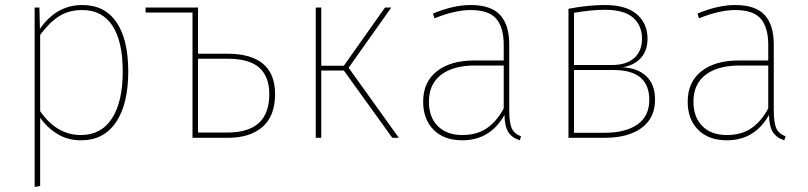

<svg xmlns="http://www.w3.org/2000/svg" viewBox="-20 -549 3221 765"><path d="M491 -264Q491 -135 442.5 -62.5Q394 10 303 10Q250 10 209 -15Q168 -40 140 -80V192L118 196V-519H137L139 -434Q205 -529 308 -529Q397 -529 444 -460.5Q491 -392 491 -264ZM469 -264Q469 -384 428 -446.5Q387 -509 308 -509Q254 -509 215 -484Q176 -459 140 -410V-106Q206 -11 302 -11Q383 -11 426 -77Q469 -143 469 -264Z M1076 -174Q1076 -87 1026 -43.5Q976 0 889 0H747V-499H560V-519H769V-335H885Q1076 -335 1076 -174ZM1053 -174Q1053 -243 1013.5 -279Q974 -315 886 -315H769V-21H887Q1053 -21 1053 -174Z M1369 -279 1569 0H1543L1350 -268H1260V0H1238V-519H1260V-287H1350L1514 -519H1539Z M2056 -6 2051 10Q2020 0 2005.5 -22.5Q1991 -45 1990 -91Q1933 10 1822 10Q1749 10 1707.5 -32Q1666 -74 1666 -144Q1666 -222 1720.5 -265Q1775 -308 1869 -308H1987V-370Q1987 -440 1957 -474.5Q1927 -509 1855 -509Q1793 -509 1711 -476L1705 -495Q1787 -529 1855 -529Q1936 -529 1972.5 -489.5Q2009 -450 2009 -372V-110Q2009 -59 2019.5 -37Q2030 -15 2056 -6ZM1987 -117V-288H1873Q1786 -288 1737.5 -251Q1689 -214 1689 -144Q1689 -82 1724.5 -46.5Q1760 -11 1822 -11Q1880 -11 1919.5 -38Q1959 -65 1987 -117Z M2590 -152Q2590 -79 2536.5 -39.5Q2483 0 2390 0H2245V-514Q2322 -529 2390 -529Q2475 -529 2517.5 -492Q2560 -455 2560 -395Q2560 -347 2533 -317.5Q2506 -288 2460 -281Q2521 -278 2555.5 -245Q2590 -212 2590 -152ZM2267 -498V-290H2419Q2475 -290 2506.5 -317.5Q2538 -345 2538 -395Q2538 -447 2502.5 -478.5Q2467 -510 2390 -510Q2337 -510 2267 -498ZM2567 -151Q2567 -270 2425 -270H2267V-20H2390Q2472 -20 2519.5 -53Q2567 -86 2567 -151Z M3110 -6 3105 10Q3074 0 3059.5 -22.5Q3045 -45 3044 -91Q2987 10 2876 10Q2803 10 2761.5 -32Q2720 -74 2720 -144Q2720 -222 2774.5 -265Q2829 -308 2923 -308H3041V-370Q3041 -440 3011 -474.5Q2981 -509 2909 -509Q2847 -509 2765 -476L2759 -495Q2841 -529 2909 -529Q2990 -529 3026.5 -489.5Q3063 -450 3063 -372V-110Q3063 -59 3073.5 -37Q3084 -15 3110 -6ZM3041 -117V-288H2927Q2840 -288 2791.5 -251Q2743 -214 2743 -144Q2743 -82 2778.5 -46.5Q2814 -11 2876 -11Q2934 -11 2973.5 -38Q3013 -65 3041 -117Z"/></svg>

Font: Fira Sans Thin
Style: Regular
Weight: 100
Designer: bBox Type GmbH & Carrois Corporate GbR & Edenspiekermann AG
Foundry: bBox Type GmbH & Carrois Corporate GbR & Edenspiekermann AG
Version: Version 4.301